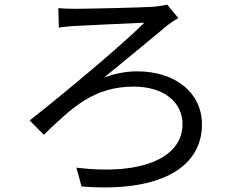

<svg xmlns="http://www.w3.org/2000/svg" viewBox="-20 -765 1040 829"><path d="M232 -730 234 -646C255 -649 283 -652 305 -653C355 -656 542 -664 603 -667C518 -580 254 -359 108 -245L169 -183C294 -303 385 -391 558 -391C686 -391 768 -325 768 -229C768 -81 587 -7 310 -41L332 40C663 67 852 -37 852 -228C852 -364 738 -457 572 -457C532 -457 483 -450 429 -430C512 -498 632 -596 706 -658C716 -666 737 -680 750 -687L702 -745C687 -741 663 -738 646 -736C583 -732 355 -727 302 -727C275 -727 250 -728 232 -730Z"/></svg>

Font: Noto Sans HK
Style: Regular
Weight: 400
Designer: Ryoko NISHIZUKA 西塚涼子 (kana, bopomofo & ideographs); Paul D. Hunt (Latin, Greek & Cyrillic); Sandoll Communications 산돌커뮤니
Foundry: Adobe
Version: Version 2.004;hotconv 1.0.118;makeotfexe 2.5.65603